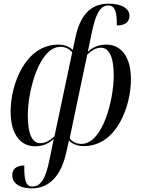

<svg xmlns="http://www.w3.org/2000/svg" viewBox="-20 -790 772 1050"><path d="M155 240C255 240 316 163 342 45L357 -22C376 -1 407 9 438 9C621 9 696 -214 696 -355C696 -486 638 -546 562 -546C515 -546 485 -530 460 -506L482 -612C503 -710 525 -760 573 -760C612 -760 619 -717 619 -651C663 -651 688 -668 688 -705C688 -739 652 -770 574 -770C471 -770 417 -701 392 -583L378 -517C358 -535 334 -546 299 -546C116 -546 38 -324 38 -181C38 -51 96 10 171 10C220 10 249 -8 274 -30L251 81C231 182 206 230 156 230C117 230 112 184 113 115C68 115 47 136 47 168C47 206 78 240 155 240ZM200 -7C157 -7 132 -55 132 -160C132 -290 193 -534 311 -534C338 -534 361 -521 375 -504L278 -45C257 -24 229 -7 200 -7ZM425 -3C400 -3 374 -14 361 -34L457 -491C479 -513 503 -529 532 -529C574 -529 602 -484 602 -376C602 -250 544 -3 425 -3Z"/></svg>

Font: Noto Serif Display SemiCondensed
Style: Italic
Weight: 400
Width: 4
Italic angle: -12°
Designer: Monotype Design Team
Foundry: Monotype Imaging Inc.
Version: Version 2.009